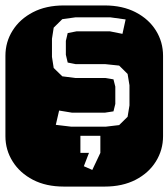

<svg xmlns="http://www.w3.org/2000/svg" viewBox="-22 -689 622 709"><path d="M213.9 0Q147.9 0 99.6 -25.1Q51.3 -50.3 24.7 -92.8Q-2 -135.3 -2 -186V-482.9Q-2 -534.2 24.7 -576.4Q51.3 -618.7 99.6 -643.8Q147.9 -668.9 213.9 -668.9H364.3Q430.2 -668.9 478.8 -643.8Q527.3 -618.7 553.7 -576.4Q580.1 -534.2 580.1 -482.9V-186Q580.1 -135.3 553.7 -92.8Q527.3 -50.3 478.8 -25.1Q430.2 0 364.3 0ZM241.2 -221.2H368.2L418 -227.1L449.2 -257.8L456.1 -299.8V-374L449.2 -416L418 -446.8L367.2 -452.1H257.8L228 -458L221.2 -486.8V-538.1L228 -566.9L260.3 -573.2H384.3L430.2 -564L441.9 -617.2L385.3 -625H256.8L208 -618.2L176.3 -586.9L169.9 -545.9V-479L176.3 -438L208 -407.2L256.8 -400.9H367.2L397 -396L403.8 -369.1V-305.2L397 -277.8L365.2 -272.9H244.1L196.3 -280.8L184.1 -228ZM318.8 -61.5 348.6 -124.5V-187.5H274.9V-124.5H306.6L287.6 -75.2Z"/></svg>

Font: Monofett
Style: Regular
Weight: 400
Designer: Vernon Adams
Foundry: Vernon Adams
Version: Version 1.100; ttfautohint (v1.8.4.7-5d5b);gftools[0.9.28]